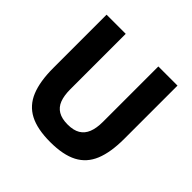

<svg xmlns="http://www.w3.org/2000/svg" viewBox="-178 -868 1049 1049"><g transform="rotate(45 347.0 -343.0)"><path d="M73 -698H221V-270Q221 -221 233.5 -188.5Q246 -156 274 -139.5Q302 -123 347 -123Q392 -123 419.5 -139.5Q447 -156 460 -188.5Q473 -221 473 -270V-698H621V-286Q621 -183 594 -117Q567 -51 507 -19.5Q447 12 347 12Q247 12 187 -19.5Q127 -51 100 -117Q73 -183 73 -286Z"/></g></svg>

Font: IBM Plex Sans
Style: Regular
Weight: 400
Designer: Mike Abbink, Paul van der Laan, Pieter van Rosmalen
Foundry: Bold Monday
Version: Version 3.201